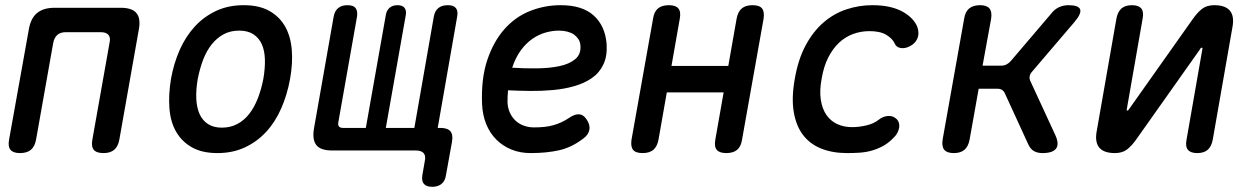

<svg xmlns="http://www.w3.org/2000/svg" viewBox="-20 -580 4840 740"><path d="M57 10Q31 10 20.5 -2.5Q10 -15 15 -42L91 -466Q98 -509 122.5 -529.5Q147 -550 190 -550H446Q489 -550 506 -529.5Q523 -509 515 -466L440 -42Q435 -15 420 -2.5Q405 10 379 10Q352 10 341.5 -2.5Q331 -15 336 -42L402 -414Q407 -435 398 -445.5Q389 -456 368 -456H234Q213 -456 201 -445.5Q189 -435 185 -414L119 -42Q114 -15 99 -2.5Q84 10 57 10Z M818 10Q759 10 720 -12Q681 -34 659 -72Q637 -110 633 -162.5Q629 -215 639 -276Q650 -337 673 -388.5Q696 -440 731 -478Q766 -516 813 -538Q860 -560 919 -560Q979 -560 1018 -538Q1057 -516 1078.5 -478.5Q1100 -441 1104.5 -389Q1109 -337 1098 -276Q1087 -215 1064 -162.5Q1041 -110 1006 -72Q971 -34 924 -12Q877 10 818 10ZM835 -88Q868 -88 894.5 -102Q921 -116 940.5 -141Q960 -166 973.5 -200.5Q987 -235 995 -276Q1002 -317 1001 -351Q1000 -385 989 -409.5Q978 -434 956.5 -448Q935 -462 902 -462Q868 -462 842 -448Q816 -434 796 -409Q776 -384 763 -350Q750 -316 742 -275Q735 -234 736.5 -200Q738 -166 749 -141Q760 -116 781.5 -102Q803 -88 835 -88Z M1646 140Q1623 140 1613.5 128.5Q1604 117 1608 94L1617 42Q1622 21 1613 10.5Q1604 0 1583 0H1260Q1216 0 1199.5 -20.5Q1183 -41 1190 -84L1266 -516Q1270 -538 1283.5 -549Q1297 -560 1319 -560Q1342 -560 1350.5 -549Q1359 -538 1356 -516L1284 -109Q1282 -98 1286.5 -92.5Q1291 -87 1302 -87H1390L1467 -522Q1470 -540 1481.5 -550Q1493 -560 1512 -560Q1531 -560 1539 -550Q1547 -540 1544 -522L1467 -87H1577L1652 -516Q1656 -538 1669.5 -549Q1683 -560 1706 -560Q1728 -560 1737 -549Q1746 -538 1742 -516L1667 -87H1677Q1705 -87 1716 -74Q1727 -61 1722 -33L1699 94Q1696 117 1682 128.5Q1668 140 1646 140Z M2240 -121Q2255 -100 2251.5 -80Q2248 -60 2228 -46Q2184 -12 2135.5 -1Q2087 10 2025 10Q1985 10 1951.5 -3.5Q1918 -17 1893 -42Q1868 -67 1854 -101.5Q1840 -136 1838 -178Q1834 -277 1858 -348.5Q1882 -420 1924 -467.5Q1966 -515 2022.5 -537.5Q2079 -560 2141 -560Q2224 -560 2268 -520.5Q2312 -481 2318 -411Q2321 -364 2305.5 -331.5Q2290 -299 2261 -279Q2232 -259 2193.5 -248Q2155 -237 2111.5 -233Q2068 -229 2023.5 -229.5Q1979 -230 1938 -232Q1937 -221 1936.5 -209.5Q1936 -198 1936 -186Q1937 -163 1945.5 -145Q1954 -127 1967.5 -114.5Q1981 -102 1999.5 -95.5Q2018 -89 2038 -89Q2061 -89 2079 -91Q2097 -93 2113 -97.5Q2129 -102 2144 -109Q2159 -116 2174 -126Q2194 -140 2211 -139.5Q2228 -139 2240 -121ZM1954 -319Q2001 -316 2049 -316.5Q2097 -317 2135.5 -325Q2174 -333 2197 -352Q2220 -371 2217 -405Q2216 -419 2209 -429.5Q2202 -440 2192 -447Q2182 -454 2167 -458Q2152 -462 2134 -462Q2109 -462 2082.5 -454.5Q2056 -447 2031.5 -430Q2007 -413 1987 -385.5Q1967 -358 1954 -319Z M2457 10Q2430 10 2420 -2.5Q2410 -15 2414 -42L2497 -508Q2501 -535 2516 -547.5Q2531 -560 2558 -560Q2584 -560 2594.5 -547.5Q2605 -535 2600 -508L2568 -326H2787L2819 -508Q2824 -535 2839 -547.5Q2854 -560 2880 -560Q2907 -560 2917 -547.5Q2927 -535 2923 -508L2840 -42Q2836 -15 2821 -2.5Q2806 10 2779 10Q2753 10 2742.5 -2.5Q2732 -15 2737 -42L2769 -224H2550L2518 -42Q2513 -15 2498 -2.5Q2483 10 2457 10Z M3043 -275Q3056 -351 3085 -405Q3114 -459 3154 -493.5Q3194 -528 3242.5 -544Q3291 -560 3341 -560Q3381 -560 3410.5 -553Q3440 -546 3461.5 -533.5Q3483 -521 3496.5 -506Q3510 -491 3516 -475Q3524 -450 3515.5 -431Q3507 -412 3487 -402Q3468 -392 3451 -395Q3434 -398 3428 -413Q3419 -432 3395.5 -446Q3372 -460 3331 -460Q3298 -460 3268 -449Q3238 -438 3214 -415.5Q3190 -393 3172.5 -359Q3155 -325 3147 -278Q3138 -231 3143.5 -195.5Q3149 -160 3165.5 -136.5Q3182 -113 3207.5 -101.5Q3233 -90 3264 -90Q3290 -90 3318.5 -96.5Q3347 -103 3366 -118Q3382 -131 3401.5 -133Q3421 -135 3436 -121Q3442 -115 3444.5 -106.5Q3447 -98 3445.5 -88Q3444 -78 3438 -67Q3432 -56 3420 -45Q3402 -27 3381 -16Q3360 -5 3338 1Q3316 7 3292.5 8.5Q3269 10 3245 10Q3189 10 3146 -7Q3103 -24 3076 -58.5Q3049 -93 3039.5 -147Q3030 -201 3043 -275Z M3656 10Q3630 10 3619.5 -2.5Q3609 -15 3613 -42L3696 -508Q3700 -535 3715.5 -547.5Q3731 -560 3757 -560Q3783 -560 3793.5 -547.5Q3804 -535 3800 -508L3767 -327H3839Q3850 -327 3859 -331.5Q3868 -336 3876 -345L4031 -527Q4044 -544 4061 -552Q4078 -560 4098 -560Q4137 -560 4143 -544Q4149 -528 4121 -495L3958 -304Q3950 -295 3948.5 -286Q3947 -277 3951 -268L4048 -58Q4063 -24 4050 -7Q4037 10 3998 10Q3978 10 3964.5 2Q3951 -6 3943 -24L3853 -220Q3849 -229 3842 -233.5Q3835 -238 3824 -238H3752L3717 -42Q3712 -15 3697 -2.5Q3682 10 3656 10Z M4207 -75 4283 -509Q4288 -535 4302.5 -547.5Q4317 -560 4343 -560Q4368 -560 4378.5 -547.5Q4389 -535 4384 -509L4323 -160Q4322 -157 4322.5 -155.5Q4323 -154 4326 -154Q4328 -154 4329 -156L4332 -160L4576 -505Q4594 -531 4612.5 -545.5Q4631 -560 4660 -560Q4703 -560 4720.5 -538.5Q4738 -517 4730 -475L4654 -41Q4649 -15 4634.5 -2.5Q4620 10 4594 10Q4569 10 4558.5 -2.5Q4548 -15 4553 -41L4614 -390Q4615 -393 4614.5 -394.5Q4614 -396 4611 -396Q4609 -396 4608 -395L4605 -390L4361 -45Q4343 -19 4324.5 -4.5Q4306 10 4277 10Q4234 10 4216.5 -11.5Q4199 -33 4207 -75Z"/></svg>

Font: Maple Mono NL Medium
Style: Italic
Weight: 500
Italic angle: -10°
Monospace: yes
Designer: subframe7536
Version: Version 7.000